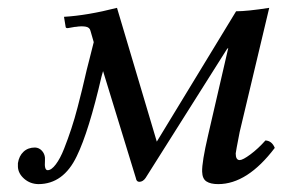

<svg xmlns="http://www.w3.org/2000/svg" viewBox="-20 -462 724 492"><path d="M102.1 -25.9Q111.8 -25.9 123 -40.8Q134.3 -55.7 144.3 -81.1Q154.3 -106.4 162.8 -132.3Q171.4 -158.2 179 -187.7Q186.5 -217.3 190.4 -232.7Q194.3 -248 196.8 -259.8Q201.2 -279.8 209.5 -311.5Q217.8 -343.3 220.2 -354L211.9 -382.8Q210 -392.1 199 -393.8Q188 -395.5 173.8 -393.1H171.9L154.8 -390.1Q147.9 -388.7 147.9 -395L144 -418.9Q203.6 -422.4 279.8 -441.9L381.8 -99.1L585 -433.1Q613.8 -433.1 669.9 -441.9L594.2 -124Q584 -71.8 584 -68.8Q584 -51.8 594.2 -51.8Q602.1 -51.8 621.8 -66.4Q641.6 -81.1 660.2 -102.1Q676.8 -101.1 684.1 -83Q613.8 9.8 539.1 9.8Q519.5 9.8 509 2.9Q498.5 -3.9 498 -22Q497.1 -45.9 513.2 -115.2L564.9 -338.9L562 -336.9L353 -5.9Q346.2 3.9 336.9 3.9Q329.6 3.9 328.1 -5.9L244.1 -279.8L240.2 -266.1Q207.5 -125 176.8 -62Q142.6 9.8 78.1 9.8Q57.1 9.3 42 -3.9Q26.9 -17.1 25.9 -34.2V-43.9Q28.8 -62.5 40.3 -73.2Q51.8 -84 69.8 -84Q80.1 -83.5 87.2 -75.9Q94.2 -68.4 95.2 -58.1V-49.8Q93.3 -25.9 102.1 -25.9Z"/></svg>

Font: Common Serif News
Style: Italic
Weight: 450
Italic angle: -12°
Designer: Philipp H. Poll, Khaled Hosny
Foundry: Stefan Peev, Context Ltd.
Version: Version 1.026